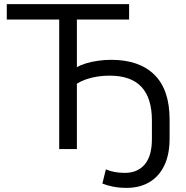

<svg xmlns="http://www.w3.org/2000/svg" viewBox="-20 -725 904 934"><path d="M595 189Q561 189 530.5 183Q500 177 478 168L495 99Q514 107 537 111.5Q560 116 587 116Q649 116 684 75Q719 34 719 -49V-138Q719 -248 668 -302.5Q617 -357 513 -357Q482 -357 453.5 -352.5Q425 -348 400 -339.5Q375 -331 354 -318V0H268V-630H13V-705H608V-630H354V-398Q372 -409 399 -417Q426 -425 457.5 -429.5Q489 -434 521 -434Q658 -434 731.5 -361Q805 -288 805 -144V-51Q805 26 779.5 79.5Q754 133 707 161Q660 189 595 189Z"/></svg>

Font: Nunito Sans 10pt
Style: Regular
Weight: 400
Designer: Vernon Adams
Foundry: Vernon Adams
Version: Version 3.101;gftools[0.9.27]